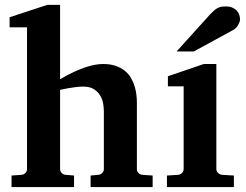

<svg xmlns="http://www.w3.org/2000/svg" viewBox="-20 -760 999 780"><path d="M348.1 0V-46.9L379.9 -49.8Q389.2 -50.8 395.5 -57.4Q401.9 -64 401.9 -73.2V-309.1Q401.9 -321.3 399.2 -338.4Q396.5 -355.5 387.7 -370.8Q378.9 -386.2 362.3 -397.2Q345.7 -408.2 317.9 -408.2Q302.7 -408.2 286.4 -406Q270 -403.8 255.9 -401.4Q239.7 -398.4 224.1 -395V-73.2Q224.1 -64 230.5 -57.4Q236.8 -50.8 246.1 -49.8L280.8 -46.9V0H26.9V-46.9L67.9 -49.8Q77.1 -50.8 83.5 -57.4Q89.8 -64 89.8 -73.2V-648.9H19V-689.9L171.9 -740.2H224.1V-438Q252 -455.1 282.2 -468.8Q294.9 -474.6 309.3 -480.2Q323.7 -485.8 338.6 -490.2Q353.5 -494.6 368.9 -497.3Q384.3 -500 398.9 -500Q428.2 -500 450 -492.4Q471.7 -484.9 487.1 -472.4Q502.4 -460 512 -443.6Q521.5 -427.2 526.9 -409.7Q532.2 -392.1 534.2 -374.8Q536.1 -357.4 536.1 -342.8V-73.2Q536.1 -64 542.5 -57.4Q548.8 -50.8 558.1 -49.8L600.1 -46.9V0Z M658.2 0V-46.9L704.1 -49.8Q712.9 -50.8 719.5 -57.4Q726.1 -64 726.1 -73.2V-409.2H662.1V-450.2L808.1 -500H858.9V-73.2Q858.9 -64 866 -57.4Q873 -50.8 881.8 -49.8L930.2 -46.9V0ZM955.1 -681.2Q955.1 -676.3 952.9 -670.2Q950.7 -664.1 947.3 -658.2Q943.8 -652.3 939 -647.2Q934.1 -642.1 929.2 -639.2L767.1 -550.8H697.3L834 -702.1Q842.8 -711.4 849.9 -717.5Q856.9 -723.6 864 -727.3Q871.1 -731 878.9 -732.4Q886.7 -733.9 897 -733.9Q913.1 -733.9 924.1 -729Q935.1 -724.1 942.1 -716.6Q949.2 -709 952.1 -699.5Q955.1 -689.9 955.1 -681.2Z"/></svg>

Font: Charis SIL Phon
Style: Bold
Weight: 700
Foundry: SIL International
Version: Version 5.000